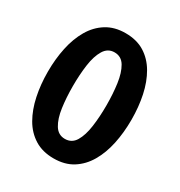

<svg xmlns="http://www.w3.org/2000/svg" viewBox="-172 -831 910 971"><g transform="rotate(30 283.0 -345.5)"><path d="M525 -346Q525 -421 511 -487Q497 -553 467.5 -603.5Q438 -654 392 -682.5Q346 -711 281 -711Q217 -711 170.5 -682Q124 -653 94.5 -602.5Q65 -552 51 -486Q37 -420 37 -346Q37 -271 51 -205Q65 -139 94 -88.5Q123 -38 169.5 -9Q216 20 281 20Q346 20 392 -9Q438 -38 467.5 -88.5Q497 -139 511 -205Q525 -271 525 -346ZM379 -346Q379 -279 371 -221.5Q363 -164 342 -129Q321 -94 281 -94Q242 -94 220.5 -129Q199 -164 191 -221.5Q183 -279 183 -346Q183 -413 191 -470.5Q199 -528 220.5 -563.5Q242 -599 281 -599Q321 -599 342 -563.5Q363 -528 371 -470.5Q379 -413 379 -346Z"/></g></svg>

Font: Repo Bold
Style: Bold
Weight: 700
Designer: Stefan Peev
Foundry: Context Ltd
Version: Version 1.502